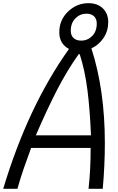

<svg xmlns="http://www.w3.org/2000/svg" viewBox="-44 -1168 731 1188"><path d="M503.3 -1148.4Q559.9 -1148.4 592.8 -1115.9Q625.7 -1083.3 625.7 -1031.2Q625.7 -976.6 596.7 -933.3Q567.7 -890 521.5 -868.5Q604.8 -612 604.8 -281.9Q604.8 -146.5 591.8 0H503.9Q516.9 -117.8 516.9 -252.6H148.4Q141.9 -233.7 127.3 -193.4Q112.6 -153 103.8 -127.9Q95.1 -102.9 83.7 -67.1Q72.3 -31.2 63.8 0H-24.1Q128.9 -509.1 382.8 -865.2Q322.9 -896.5 322.9 -968.8Q322.9 -1044.3 377 -1096.4Q431 -1148.4 503.3 -1148.4ZM518.9 -330.7Q512.4 -489.6 497.1 -610.4Q481.8 -731.1 449.2 -832.7H442.7Q370.4 -731.1 308.6 -610.7Q246.7 -490.2 177.7 -330.7ZM458.3 -916.7Q498 -916.7 526.4 -945.3Q554.7 -974 554.7 -1022.1Q554.7 -1051.4 537.8 -1067.4Q520.8 -1083.3 490.9 -1083.3Q451.2 -1083.3 422.5 -1054.4Q393.9 -1025.4 393.9 -977.9Q393.9 -948.6 411.1 -932.6Q428.4 -916.7 458.3 -916.7Z"/></svg>

Font: Monoid
Style: Italic
Weight: 400
Width: 4
Italic angle: -11°
Monospace: yes
Version: Version 0.61